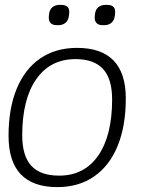

<svg xmlns="http://www.w3.org/2000/svg" viewBox="-20 -756 588 786"><path d="M15 -200Q15 -312 48.5 -393Q82 -474 145 -517Q208 -560 295 -560Q495 -560 495 -353Q495 -240 461.5 -158.5Q428 -77 365 -33.5Q302 10 215 10Q15 10 15 -200ZM439 -349Q439 -433 402 -473.5Q365 -514 289 -514Q186 -514 128.5 -432Q71 -350 71 -202Q71 -118 108 -77.5Q145 -37 222 -37Q325 -37 382 -119Q439 -201 439 -349ZM180 -691 181 -699Q183 -717 194.5 -726.5Q206 -736 224 -736H231Q268 -736 263 -699L262 -691Q260 -673 248.5 -663Q237 -653 219 -653H212Q194 -653 186 -663Q178 -673 180 -691ZM368 -691 369 -699Q371 -717 382.5 -726.5Q394 -736 412 -736H419Q456 -736 451 -699L450 -691Q448 -673 436.5 -663Q425 -653 407 -653H400Q382 -653 374 -663Q366 -673 368 -691Z"/></svg>

Font: Krub Light
Style: Italic
Weight: 300
Italic angle: -8°
Designer: Ekaluck Peanpanawate
Foundry: Cadson Demak Co.,Ltd.
Version: Version 1.000; ttfautohint (v1.6)